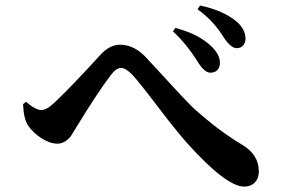

<svg xmlns="http://www.w3.org/2000/svg" viewBox="-20 -735 1040 703"><path d="M750 -468.8Q729.5 -468.8 705.1 -506.8Q664.1 -573.2 613.3 -620.1L622.1 -632.8Q710 -609.4 755.9 -563.5Q786.1 -533.2 785.2 -504.9Q785.2 -488.3 775.9 -478.5Q766.6 -468.8 750 -468.8ZM846.7 -558.6Q825.2 -558.6 798.8 -598.6Q762.7 -658.2 703.1 -701.2L712.9 -714.8Q794.9 -697.3 843.8 -658.2Q878.9 -628.9 878.9 -593.8Q878.9 -578.1 870.1 -568.4Q861.3 -558.6 846.7 -558.6ZM82 -276.4Q66.4 -301.8 64.5 -353.5L75.2 -362.3Q110.4 -332 130.9 -332Q151.4 -332 181.6 -361.3Q247.1 -423.8 346.7 -533.2Q380.9 -571.3 419.9 -571.3Q473.6 -571.3 519.5 -519.5Q537.1 -501 593.8 -439Q650.4 -377 676.3 -351.1Q702.1 -325.2 756.3 -281.7Q810.5 -238.3 868.2 -204.1Q927.7 -168 927.7 -107.4Q927.7 -82 913.1 -66.9Q898.4 -51.8 874 -51.8Q808.6 -51.8 666 -210Q625 -255.9 557.6 -344.7Q490.2 -433.6 464.8 -460.9Q440.4 -486.3 422.9 -486.3Q405.3 -486.3 385.7 -460Q337.9 -397.5 259.8 -269.5Q246.1 -247.1 240.2 -237.8Q234.4 -228.5 220.7 -218.8Q207 -209 190.4 -209Q163.1 -209 132.3 -228.5Q101.6 -248 82 -276.4Z"/></svg>

Font: GenRyuMin TW TTF Bold
Style: Regular
Weight: 700
Version: Version 1.300